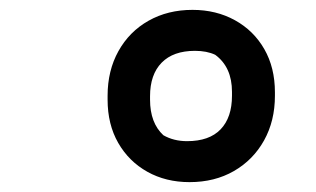

<svg xmlns="http://www.w3.org/2000/svg" viewBox="-20 -730 640 389"><path d="M370 -710Q418 -710 456 -689Q494 -668 515.5 -630.5Q537 -593 537 -543V-536Q537 -485 515 -445.5Q493 -406 454 -383.5Q415 -361 364 -361Q316 -361 278.5 -382Q241 -403 219.5 -440.5Q198 -478 198 -528V-536Q198 -587 220 -626.5Q242 -666 281 -688Q320 -710 370 -710ZM359 -444Q404 -444 427 -468Q450 -492 450 -536V-544Q450 -594 416 -619Q399 -627 375 -627Q331 -627 307.5 -603Q284 -579 284 -535V-528Q284 -481 311 -456Q332 -444 359 -444Z"/></svg>

Font: Recursive Sn Csl St SmB
Style: Italic
Weight: 600
Italic angle: -15°
Version: Version 1.079;hotconv 1.0.112;makeotfexe 2.5.65598; ttfautoh